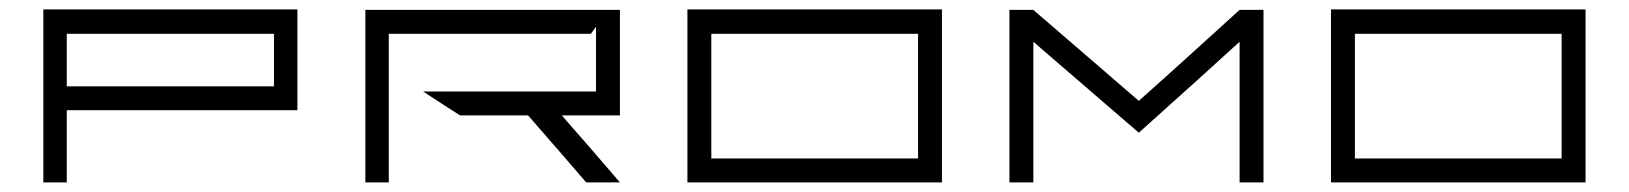

<svg xmlns="http://www.w3.org/2000/svg" viewBox="-20 -380 3394 400"><path d="M570.3 -360.4Q580.1 -360.4 599.6 -360.4Q599.6 -290 599.6 -150.4Q439.5 -150.4 119.1 -150.4Q119.1 -99.6 119.1 0Q103.5 0 70.3 0Q70.3 -120.1 70.3 -360.4Q195.3 -360.4 320.3 -360.4Q445.3 -360.4 570.3 -360.4ZM119.1 -200.2Q263.7 -200.2 550.8 -200.2Q550.8 -236.3 550.8 -309.6Q407.2 -309.6 119.1 -309.6Q119.1 -282.2 119.1 -254.9Q119.1 -227.5 119.1 -200.2Z M1271.5 0Q1248 0 1201.2 0Q1161.1 -46.9 1080.1 -139.6Q1033.2 -139.6 938.5 -139.6Q912.1 -156.2 861.3 -189.5Q981.4 -189.5 1221.7 -189.5Q1221.7 -234.4 1221.7 -324.2Q1217.8 -319.3 1210.9 -309.6Q1070.3 -309.6 790 -309.6Q790 -206.1 790 0Q774.4 0 741.2 0Q741.2 -120.1 741.2 -359.4Q752.9 -359.4 776.4 -359.4Q781.2 -359.4 790 -359.4Q933.6 -359.4 1221.7 -359.4Q1230.5 -359.4 1249 -359.4Q1256.8 -359.4 1271.5 -359.4Q1271.5 -286.1 1271.5 -139.6Q1256.8 -139.6 1227.5 -139.6Q1225.6 -139.6 1221.7 -139.6Q1197.3 -139.6 1150.4 -139.6Q1180.7 -104.5 1210.9 -70.3Q1241.2 -35.2 1271.5 0Z M1892.6 -360.4Q1909.2 -360.4 1942.4 -360.4Q1942.4 -240.2 1942.4 0Q1765.6 0 1412.1 0Q1412.1 -120.1 1412.1 -360.4Q1532.2 -360.4 1652.3 -360.4Q1772.5 -360.4 1892.6 -360.4ZM1892.6 -49.8Q1892.6 -136.7 1892.6 -309.6Q1749 -309.6 1461.9 -309.6Q1461.9 -223.6 1461.9 -49.8Q1570.3 -49.8 1677.7 -49.8Q1785.2 -49.8 1892.6 -49.8Z M2562.5 -359.4Q2579.1 -359.4 2612.3 -359.4Q2612.3 -239.3 2612.3 0Q2595.7 0 2562.5 0Q2562.5 -97.7 2562.5 -293Q2493.2 -229.5 2352.5 -103.5Q2279.3 -167 2132.8 -293Q2132.8 -195.3 2132.8 0Q2116.2 0 2083 0Q2083 -119.1 2083 -359.4Q2099.6 -359.4 2132.8 -359.4Q2206.1 -295.9 2352.5 -169.9Q2405.3 -216.8 2458 -264.6Q2510.7 -312.5 2562.5 -359.4Z M3233.4 -360.4Q3250 -360.4 3283.2 -360.4Q3283.2 -240.2 3283.2 0Q3106.4 0 2752.9 0Q2752.9 -120.1 2752.9 -360.4Q2873 -360.4 2993.2 -360.4Q3113.3 -360.4 3233.4 -360.4ZM3233.4 -49.8Q3233.4 -136.7 3233.4 -309.6Q3089.8 -309.6 2802.7 -309.6Q2802.7 -223.6 2802.7 -49.8Q2911.1 -49.8 3018.6 -49.8Q3126 -49.8 3233.4 -49.8Z"/></svg>

Font: Tsing
Style: Bold
Weight: 400
Designer: iepn
Foundry: Jiangxue academy
Version: Version 1.0